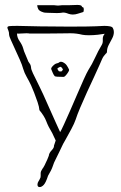

<svg xmlns="http://www.w3.org/2000/svg" viewBox="-20 -558 492 779"><path d="M141 201Q132 201 132 191Q132 184 136 178Q140 172 143 165Q145 163 145 154.5Q145 146 145 145Q145 140 147 136Q149 132 152 127Q155 124 161 112.5Q167 101 172 89Q177 77 178 74Q179 63 189.5 52Q200 41 199 33L206 12Q202 4 198.5 -4Q195 -12 192 -18Q176 -44 168 -65.5Q160 -87 140 -111Q139 -124 132.5 -143.5Q126 -163 118.5 -182Q111 -201 106 -212Q98 -229 88.5 -245.5Q79 -262 74 -279Q70 -294 60.5 -315.5Q51 -337 41 -358.5Q31 -380 24 -396Q17 -412 17 -416Q17 -428 13.5 -435.5Q10 -443 10 -446Q10 -451 18 -452Q26 -453 51 -453Q87 -452 143.5 -451Q200 -450 263 -450Q298 -450 333.5 -450.5Q369 -451 403 -453Q417 -453 426.5 -451Q436 -449 438 -444Q442 -437 442 -428Q442 -415 435 -402Q428 -389 421 -375.5Q414 -362 414 -348Q414 -343 410 -341Q400 -331 394.5 -319Q389 -307 384 -295Q376 -276 362 -246.5Q348 -217 333 -184Q318 -151 305.5 -121.5Q293 -92 287 -73Q282 -58 269.5 -34.5Q257 -11 246.5 7.5Q236 26 236 26Q236 26 236 26Q236 26 236 26Q230 38 220 59.5Q210 81 205 90Q199 101 194 116.5Q189 132 175 155Q166 183 157.5 192Q149 201 141 201ZM224 -22Q228 -28 239 -52Q250 -76 264.5 -109Q279 -142 293.5 -176Q308 -210 320 -236.5Q332 -263 338 -273Q354 -298 366 -324.5Q378 -351 393 -376Q398 -384 397 -397.5Q396 -411 405 -421Q395 -419 376.5 -417Q358 -415 341 -415Q333 -415 326 -415.5Q319 -416 314 -417Q290 -423 266 -423Q251 -423 226.5 -422.5Q202 -422 175.5 -422Q149 -422 128 -422Q107 -422 99 -422Q97 -423 87 -423Q77 -423 64.5 -422Q52 -421 49 -422Q49 -406 59.5 -391Q70 -376 74 -362Q77 -350 82 -339.5Q87 -329 91 -318Q94 -308 99.5 -301.5Q105 -295 106 -284Q106 -277 113.5 -261Q121 -245 129.5 -228.5Q138 -212 141 -205Q145 -198 156 -173.5Q167 -149 180.5 -118.5Q194 -88 206 -61.5Q218 -35 224 -22ZM238 -246Q205 -246 202 -249Q197 -255 194 -262.5Q191 -270 188 -277Q186 -282 195 -291Q204 -300 211 -301Q217 -302 221 -305.5Q225 -309 234 -306Q245 -301 250.5 -293Q256 -285 260 -276Q262 -272 252.5 -259Q243 -246 238 -246ZM228 -268Q230 -268 233 -272Q236 -276 235 -277Q233 -280 231.5 -282.5Q230 -285 227 -286Q224 -288 223 -286.5Q222 -285 220 -285Q218 -284 215 -282Q212 -280 213 -278Q215 -274 218 -270Q219 -268 228 -268ZM275 -499Q267 -499 258 -502Q251 -505 243.5 -506.5Q236 -508 228 -506Q221 -505 210 -505Q199 -505 175 -506Q172 -506 164.5 -506.5Q157 -507 156 -508Q139 -513 135 -521.5Q131 -530 131 -537H198Q211 -536 213 -535.5Q215 -535 217.5 -535.5Q220 -536 233 -537H263Q271 -537 279 -537.5Q287 -538 294 -538Q299 -538 302 -537.5Q305 -537 308 -536Q311 -535 312 -532Q313 -529 317 -528Q320 -528 320 -519Q320 -510 317 -509Q306 -506 296 -502.5Q286 -499 275 -499Z"/></svg>

Font: Sankofa Display
Style: Regular
Weight: 400
Designer: Batsirai Madzonga
Foundry: Batsirai Madzonga
Version: Version 1.000; ttfautohint (v1.8.4.7-5d5b)